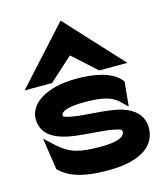

<svg xmlns="http://www.w3.org/2000/svg" viewBox="-114 -842 802 938"><g transform="rotate(-15 287.0 -372.5)"><path d="M162 -472 281 -580 400 -472H543L281 -756L23 -472ZM79 -55C136 0 227 11 317 11C496 11 562 -57 562 -139C562 -206 514 -240 463 -257C383 -281 266 -275 197 -292C172 -298 171 -300 171 -307C171 -325 206 -341 288 -341C382 -341 425 -328 457 -300L494 -264L506 -388L500 -395C458 -448 364 -462 281 -462C132 -462 39 -402 39 -322C39 -234 121 -205 202 -194C271 -185 353 -184 404 -172C429 -166 434 -163 434 -154C434 -127 397 -110 310 -110C207 -110 160 -122 101 -173L49 -221L73 -61Z"/></g></svg>

Font: Charger
Style: Hemi
Weight: 900
Designer: Jasper
Foundry: Cannot Into Space Fonts
Version: Version 0.99